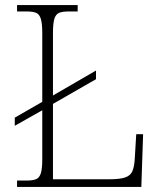

<svg xmlns="http://www.w3.org/2000/svg" viewBox="-20 -734 631 754"><path d="M47 0V-25H86Q109 -25 122 -30.5Q135 -36 140.5 -54Q146 -72 146 -109V-301L38 -240V-272L146 -334V-604Q146 -641 140.5 -659.5Q135 -678 122 -683.5Q109 -689 85 -689H47V-714H285V-689H250Q225 -689 212 -683.5Q199 -678 193.5 -660Q188 -642 188 -605V-359L357 -457V-423L188 -326V-30H409Q450 -30 471 -37Q492 -44 499.5 -61Q507 -78 509 -107L515 -207H542L535 0Z"/></svg>

Font: Noto Serif Tamil ExtraLight
Style: Regular
Weight: 200
Designer: Indian Type Foundry, Tom Grace, and the Monotype Design Team
Foundry: Monotype Imaging Inc.
Version: Version 2.004; ttfautohint (v1.8.4.7-5d5b)